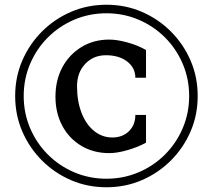

<svg xmlns="http://www.w3.org/2000/svg" viewBox="-20 -706 898 810"><path d="M429 84Q349 84 279.5 54Q210 24 157 -29Q104 -82 74 -151.5Q44 -221 44 -301Q44 -381 74 -450.5Q104 -520 157 -573Q210 -626 279.5 -656Q349 -686 429 -686Q509 -686 578.5 -656Q648 -626 701 -573Q754 -520 784 -450.5Q814 -381 814 -301Q814 -221 784 -151.5Q754 -82 701 -29Q648 24 578.5 54Q509 84 429 84ZM80 -301Q80 -229 107 -165.5Q134 -102 182 -54Q230 -6 293.5 21Q357 48 429 48Q501 48 564.5 21Q628 -6 676 -54Q724 -102 751 -165.5Q778 -229 778 -301Q778 -373 751 -436.5Q724 -500 676 -548Q628 -596 564.5 -623Q501 -650 429 -650Q357 -650 293.5 -623Q230 -596 182 -548Q134 -500 107 -436.5Q80 -373 80 -301ZM214 -298Q214 -368 243 -422Q272 -476 323.5 -507.5Q375 -539 441 -539Q474 -539 517.5 -527Q561 -515 596 -495V-378H551Q551 -420 516.5 -446.5Q482 -473 427 -473Q374 -473 339.5 -436.5Q305 -400 305 -342Q305 -279 324 -230Q343 -181 377 -153.5Q411 -126 454 -126Q497 -126 524 -152.5Q551 -179 551 -221H596V-104Q561 -85 517.5 -72.5Q474 -60 441 -60Q375 -60 323.5 -90.5Q272 -121 243 -175Q214 -229 214 -298Z"/></svg>

Font: Wittgenstein Black
Style: Regular
Weight: 900
Designer: Jörg Drees
Foundry: Jörg Drees
Version: Version 1.303; ttfautohint (v1.8.4.7-5d5b)